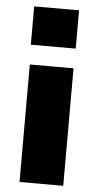

<svg xmlns="http://www.w3.org/2000/svg" viewBox="-54 -781 414 814"><g transform="rotate(5 153.5 -373.5)"><path d="M58 -584V-747H249V-584ZM61 0V-500H247V0Z"/></g></svg>

Font: Nunito Sans 9pt Black
Style: Regular
Weight: 900
Version: Version 3.101;gftools[0.9.27]